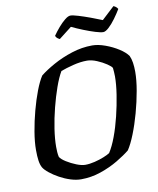

<svg xmlns="http://www.w3.org/2000/svg" viewBox="-97 -989 873 1064"><g transform="rotate(-10 339.0 -457.0)"><path d="M273 0Q245 0 213.5 -10Q182 -20 153 -36Q124 -52 101.5 -70Q79 -88 70 -103Q61 -119 57.5 -143.5Q54 -168 54 -203Q54 -248 63.5 -305Q73 -362 88.5 -420Q104 -478 122.5 -526.5Q141 -575 160 -604Q191 -629 239.5 -656Q288 -683 345.5 -701.5Q403 -720 461 -720Q494 -720 534 -705.5Q574 -691 607.5 -669.5Q641 -648 656 -626Q664 -609 667.5 -586Q671 -563 671 -535Q671 -489 660.5 -429Q650 -369 633 -307.5Q616 -246 595.5 -194.5Q575 -143 555 -113Q527 -90 482.5 -63.5Q438 -37 384 -18.5Q330 0 273 0ZM309 -75Q334 -75 362.5 -82Q391 -89 414.5 -98.5Q438 -108 450 -116Q471 -148 490 -199Q509 -250 523.5 -309.5Q538 -369 547 -427Q556 -485 556 -529Q556 -541 555 -554Q554 -567 553 -577Q549 -586 526 -601.5Q503 -617 473 -629.5Q443 -642 418 -642Q381 -642 339.5 -631.5Q298 -621 269 -610Q250 -578 232 -527Q214 -476 199 -417Q184 -358 175.5 -301.5Q167 -245 167 -201Q167 -186 168 -171.5Q169 -157 172 -144Q180 -130 205.5 -114Q231 -98 260 -86.5Q289 -75 309 -75ZM535 -782Q521 -782 491.5 -791Q462 -800 427 -814Q392 -828 363 -842L291 -786Q286 -788 278.5 -793.5Q271 -799 268 -808Q283 -830 302 -852Q321 -874 339.5 -889Q358 -904 371 -904Q384 -904 414 -895Q444 -886 479.5 -873Q515 -860 544 -848L615 -914Q631 -908 639 -894Q624 -869 605 -843Q586 -817 567 -799.5Q548 -782 535 -782Z"/></g></svg>

Font: Texturina 72pt 72pt SemiBold
Style: Italic
Weight: 600
Italic angle: -11°
Designer: Guillermo Torres Carreño
Foundry: Omnibus-Type
Version: Version 1.002; ttfautohint (v1.8.3)